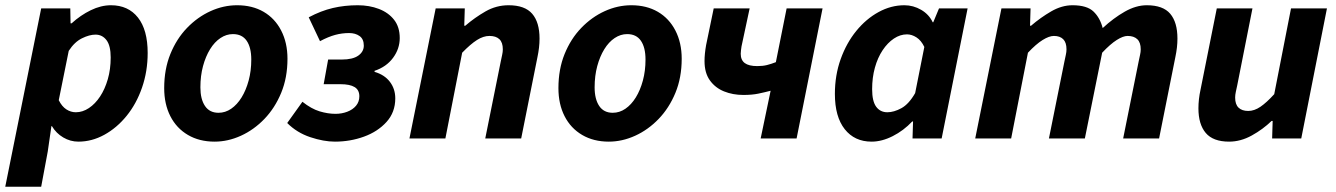

<svg xmlns="http://www.w3.org/2000/svg" viewBox="-43 -528 5095 732"><path d="M-23 184 114 -496H225L226 -439H230Q264 -470 303 -489Q342 -508 380 -508Q446 -508 483 -461Q520 -414 520 -326Q520 -256 498.5 -194Q477 -132 439.5 -86Q402 -40 354.5 -14Q307 12 256 12Q225 12 198 -4Q171 -20 155 -47H153L139 50L114 184ZM246 -100Q272 -100 296 -116Q320 -132 338.5 -160Q357 -188 368 -226Q379 -264 379 -309Q379 -354 363 -375Q347 -396 321 -396Q298 -396 269.5 -382Q241 -368 219 -334L181 -146Q193 -122 210 -111Q227 -100 246 -100Z M775 12Q717 12 673.5 -13.5Q630 -39 606.5 -85Q583 -131 583 -192Q583 -264 606.5 -322Q630 -380 670 -421.5Q710 -463 759.5 -485.5Q809 -508 861 -508Q919 -508 962 -483Q1005 -458 1029 -411.5Q1053 -365 1053 -304Q1053 -232 1029 -174Q1005 -116 965 -74.5Q925 -33 875.5 -10.5Q826 12 775 12ZM790 -98Q816 -98 838.5 -113.5Q861 -129 878 -156.5Q895 -184 905 -221Q915 -258 915 -301Q915 -347 897.5 -372.5Q880 -398 845 -398Q820 -398 797.5 -383Q775 -368 758 -340.5Q741 -313 731 -276Q721 -239 721 -195Q721 -150 738.5 -124Q756 -98 790 -98Z M1234 12Q1191 12 1140 -5Q1089 -22 1052 -59L1110 -140Q1144 -113 1175.5 -103.5Q1207 -94 1236 -94Q1260 -94 1281 -102Q1302 -110 1314.5 -125Q1327 -140 1327 -161Q1327 -185 1309 -196Q1291 -207 1255 -207H1191L1208 -301H1260Q1302 -301 1323 -316Q1344 -331 1344 -354Q1344 -379 1328 -390.5Q1312 -402 1288 -402Q1261 -402 1235 -395Q1209 -388 1177 -371L1134 -462Q1181 -487 1226 -497.5Q1271 -508 1321 -508Q1365 -508 1401.5 -494Q1438 -480 1459.5 -452.5Q1481 -425 1481 -383Q1481 -342 1455.5 -307.5Q1430 -273 1385 -258V-254Q1423 -243 1443.5 -216Q1464 -189 1464 -153Q1464 -100 1430.5 -63Q1397 -26 1344.5 -7Q1292 12 1234 12Z M1518 0 1618 -496H1729L1727 -430H1731Q1767 -461 1808 -484.5Q1849 -508 1896 -508Q1958 -508 1986 -475.5Q2014 -443 2014 -381Q2014 -364 2012 -346.5Q2010 -329 2006 -310L1944 0H1807L1866 -293Q1869 -308 1871.5 -319Q1874 -330 1874 -340Q1874 -366 1861 -378.5Q1848 -391 1823 -391Q1800 -391 1775.5 -375.5Q1751 -360 1719 -327L1655 0Z M2278 12Q2220 12 2176.5 -13.5Q2133 -39 2109.5 -85Q2086 -131 2086 -192Q2086 -264 2109.5 -322Q2133 -380 2173 -421.5Q2213 -463 2262.5 -485.5Q2312 -508 2364 -508Q2422 -508 2465 -483Q2508 -458 2532 -411.5Q2556 -365 2556 -304Q2556 -232 2532 -174Q2508 -116 2468 -74.5Q2428 -33 2378.5 -10.5Q2329 12 2278 12ZM2293 -98Q2319 -98 2341.5 -113.5Q2364 -129 2381 -156.5Q2398 -184 2408 -221Q2418 -258 2418 -301Q2418 -347 2400.5 -372.5Q2383 -398 2348 -398Q2323 -398 2300.5 -383Q2278 -368 2261 -340.5Q2244 -313 2234 -276Q2224 -239 2224 -195Q2224 -150 2241.5 -124Q2259 -98 2293 -98Z M2857 0 2895 -182Q2872 -176 2848 -171Q2824 -166 2791 -166Q2751 -166 2717.5 -179.5Q2684 -193 2663.5 -221.5Q2643 -250 2643 -295Q2643 -322 2649 -356L2678 -496H2815L2784 -351Q2783 -343 2782 -336.5Q2781 -330 2781 -323Q2781 -299 2796.5 -287.5Q2812 -276 2844 -276Q2865 -276 2881 -280Q2897 -284 2915 -291L2956 -496H3093L2994 0Z M3280 12Q3215 12 3177.5 -35.5Q3140 -83 3140 -170Q3140 -241 3162 -302.5Q3184 -364 3221.5 -410Q3259 -456 3306.5 -482Q3354 -508 3405 -508Q3439 -508 3469 -490.5Q3499 -473 3513 -443H3515L3537 -496H3646L3547 0H3436L3438 -65H3435Q3402 -30 3360.5 -9Q3319 12 3280 12ZM3340 -100Q3365 -100 3393.5 -115.5Q3422 -131 3446 -173L3481 -349Q3469 -374 3451 -385.5Q3433 -397 3415 -397Q3389 -397 3365 -381Q3341 -365 3322 -336.5Q3303 -308 3292.5 -270Q3282 -232 3282 -188Q3282 -142 3297.5 -121Q3313 -100 3340 -100Z M3675 0 3775 -496H3886L3884 -430H3888Q3924 -461 3964.5 -484.5Q4005 -508 4046 -508Q4101 -508 4126 -484Q4151 -460 4161 -421Q4202 -459 4245 -483.5Q4288 -508 4329 -508Q4391 -508 4418.5 -475.5Q4446 -443 4446 -381Q4446 -364 4444 -346.5Q4442 -329 4438 -310L4376 0H4239L4298 -293Q4301 -308 4303.5 -319Q4306 -330 4306 -340Q4306 -366 4293 -378.5Q4280 -391 4256 -391Q4239 -391 4214.5 -375.5Q4190 -360 4159 -327L4093 0H3956L4015 -293Q4018 -308 4020.5 -319Q4023 -330 4023 -340Q4023 -366 4010.5 -378.5Q3998 -391 3975 -391Q3957 -391 3932 -375.5Q3907 -360 3876 -327L3812 0Z M4643 12Q4582 12 4554 -21Q4526 -54 4526 -115Q4526 -132 4528 -150Q4530 -168 4534 -186L4596 -496H4732L4674 -203Q4671 -189 4668.5 -177.5Q4666 -166 4666 -156Q4666 -130 4679 -117.5Q4692 -105 4716 -105Q4739 -105 4762.5 -121Q4786 -137 4815 -169L4879 -496H5016L4918 0H4807L4809 -67H4805Q4772 -35 4729.5 -11.5Q4687 12 4643 12Z"/></svg>

Font: Source Sans 3
Style: Bold Italic
Weight: 700
Italic angle: -11°
Designer: Paul D. Hunt
Foundry: Adobe
Version: Version 3.052;hotconv 1.1.0;makeotfexe 2.6.0